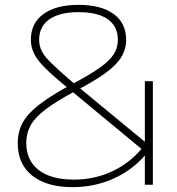

<svg xmlns="http://www.w3.org/2000/svg" viewBox="-20 -760 729 790"><path d="M279 10Q172 10 112.5 -37.5Q53 -85 53 -171Q53 -218 73.5 -255.5Q94 -293 142 -330Q190 -367 273 -412Q346 -450 388 -479.5Q430 -509 447.5 -536Q465 -563 465 -596Q465 -651 424 -680.5Q383 -710 303 -710Q225 -710 183 -680.5Q141 -651 141 -596Q141 -572 151.5 -550.5Q162 -529 190 -501.5Q218 -474 269 -430L596 -160L577 -135L241 -413Q189 -456 160 -486Q131 -516 119 -542Q107 -568 107 -596Q107 -665 159 -702.5Q211 -740 303 -740Q396 -740 447.5 -702.5Q499 -665 499 -596Q499 -558 479 -525Q459 -492 413.5 -459Q368 -426 289 -385Q213 -344 169 -311Q125 -278 106.5 -245Q88 -212 88 -172Q88 -100 139 -60.5Q190 -21 284 -21Q372 -21 447 -57.5Q522 -94 576 -164V-426H609V0H576V-118H574Q520 -57 443.5 -23.5Q367 10 279 10Z"/></svg>

Font: M PLUS 1 ExtraLight
Style: Regular
Weight: 250
Version: Version 1.001